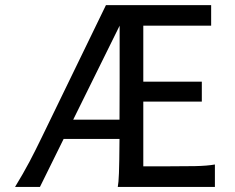

<svg xmlns="http://www.w3.org/2000/svg" viewBox="-20 -733 921 753"><path d="M542 -334.5V-80.6H622.1Q694.8 -80.6 744.1 -81.5Q793.5 -82.5 822.8 -87.9V0H441.9Q443.4 -8.3 444.6 -20.8Q445.8 -33.2 446.5 -54.2Q447.3 -75.2 447.8 -107.4Q448.2 -139.6 448.7 -188H229.5L136.7 0H39.1Q55.7 -26.9 69.3 -51Q83 -75.2 95.5 -98.4Q107.9 -121.6 119.6 -145.3Q131.3 -168.9 144 -194.8L395.5 -712.9H808.1V-632.3H542V-412.6H771.5V-334.5ZM267.1 -263.7H448.7Q449.2 -329.6 449.2 -419.4V-632.3Z"/></svg>

Font: Andika
Style: Regular
Weight: 400
Designer: Victor Gaultney, Annie Olsen, Julie Remington, Don Collingsworth, Eric Hays
Foundry: SIL International
Version: Version 1.001